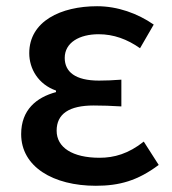

<svg xmlns="http://www.w3.org/2000/svg" viewBox="-20 -584 552 617"><path d="M288 13C363 13 422 -3 490 -54L442 -129C393 -90 347 -77 300 -77C213 -77 162 -110 162 -164C162 -218 202 -245 281 -245C309 -245 338 -244 370 -242V-328C343 -326 320 -325 298 -325C222 -325 188 -353 188 -398C188 -447 235 -474 297 -474C345 -474 389 -458 430 -429L474 -505C422 -541 358 -564 292 -564C176 -564 74 -516 74 -413C74 -363 103 -313 160 -293V-288C97 -271 48 -231 48 -153C48 -48 151 13 288 13Z"/></svg>

Font: DAIFUKU Sans JP Medium
Style: Regular
Weight: 500
Designer: Original font ‘Source Han Sans JP’ : Ryoko NISHIZUKA  (kana, bopomofo & ideographs); Paul D. Hunt (Latin, Greek & Cyrill
Foundry: Daifuku
Version: Version 1.000